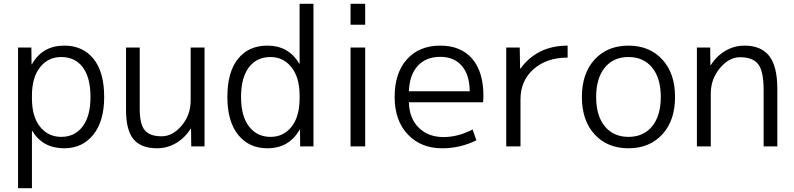

<svg xmlns="http://www.w3.org/2000/svg" viewBox="-20 -770 4179 1010"><path d="M318 10Q205 10 150 -81H148V220H75V-520H145L146 -432H148Q203 -530 318 -530Q416 -530 472 -460.5Q528 -391 528 -260Q528 -132 470.5 -61Q413 10 318 10ZM456 -260Q456 -362 415.5 -416Q375 -470 302 -470Q233 -470 190.5 -416Q148 -362 148 -267V-253Q148 -156 191 -103Q234 -50 302 -50Q373 -50 414.5 -104.5Q456 -159 456 -260Z M715 -520V-197Q715 -117 741.5 -85Q768 -53 830 -53Q888 -53 935.5 -109Q983 -165 983 -242V-520H1056V0H986L985 -93H983Q953 -45 906.5 -17.5Q860 10 806 10Q722 10 682.5 -37.5Q643 -85 643 -190V-520Z M1403 -50Q1471 -50 1513.5 -103Q1556 -156 1556 -253V-267Q1556 -362 1513.5 -416Q1471 -470 1403 -470Q1330 -470 1289 -415.5Q1248 -361 1248 -260Q1248 -159 1290 -104.5Q1332 -50 1403 -50ZM1176 -260Q1176 -391 1232 -460.5Q1288 -530 1386 -530Q1499 -530 1554 -435H1556V-750H1629V0H1559L1558 -88H1556Q1501 10 1386 10Q1290 10 1233 -60.5Q1176 -131 1176 -260Z M1824 -640V-750H1901V-640ZM1824 0V-520H1901V0Z M2131 -232Q2133 -147 2183 -98Q2233 -49 2313 -49Q2390 -49 2466 -89L2486 -32Q2402 10 2306 10Q2194 10 2125 -63Q2056 -136 2056 -260Q2056 -386 2120.5 -458Q2185 -530 2296 -530Q2404 -530 2463.5 -461.5Q2523 -393 2523 -265Q2523 -252 2521 -232ZM2131 -290H2451Q2450 -377 2409 -424Q2368 -471 2296 -471Q2221 -471 2177.5 -423.5Q2134 -376 2131 -290Z M2643 -520H2714L2716 -409H2718Q2806 -530 2966 -530V-467Q2855 -467 2786.5 -406Q2718 -345 2718 -248V0H2643Z M3410.5 -414.5Q3365 -470 3286 -470Q3207 -470 3161.5 -414.5Q3116 -359 3116 -260Q3116 -161 3161.5 -105.5Q3207 -50 3286 -50Q3365 -50 3410.5 -105.5Q3456 -161 3456 -260Q3456 -359 3410.5 -414.5ZM3464 -63Q3397 10 3286 10Q3175 10 3108 -63Q3041 -136 3041 -260Q3041 -384 3108 -457Q3175 -530 3286 -530Q3397 -530 3464 -457Q3531 -384 3531 -260Q3531 -136 3464 -63Z M3646 -520H3716L3717 -427H3719Q3749 -475 3795.5 -502.5Q3842 -530 3896 -530Q3984 -530 4026.5 -475.5Q4069 -421 4069 -303V0H3997V-297Q3997 -394 3969 -431.5Q3941 -469 3873 -469Q3815 -469 3767 -411.5Q3719 -354 3719 -278V0H3646Z"/></svg>

Font: Mplus 1p
Style: Regular
Weight: 400
Version: Version 1.061